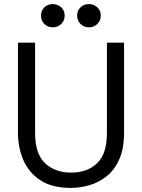

<svg xmlns="http://www.w3.org/2000/svg" viewBox="-20 -909 696 941"><path d="M327 12Q235 12 178 -25.5Q121 -63 94.5 -124.5Q68 -186 68 -258V-700H152V-257Q152 -155 201 -109Q250 -63 329 -63Q408 -63 456 -109Q504 -155 504 -257V-700H588V-258Q588 -181 565 -129Q542 -77 503.5 -46Q465 -15 419 -1.5Q373 12 327 12ZM239 -775Q214 -775 197.5 -791.5Q181 -808 181 -833Q181 -857 197.5 -873Q214 -889 239 -889Q263 -889 280 -873Q297 -857 297 -833Q297 -808 280 -791.5Q263 -775 239 -775ZM416 -775Q391 -775 374.5 -791.5Q358 -808 358 -833Q358 -857 374.5 -873Q391 -889 416 -889Q440 -889 457 -873Q474 -857 474 -833Q474 -808 457 -791.5Q440 -775 416 -775Z"/></svg>

Font: Rethink Sans
Style: Regular
Weight: 400
Designer: The Rethink Sans project authors (Hans Thiessen). DM Sans designed by Colophon Foundry.
Foundry: Rethink Communications LLC
Version: Version 1.001